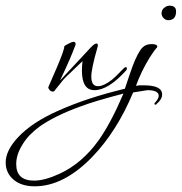

<svg xmlns="http://www.w3.org/2000/svg" viewBox="-185 -321 639 675"><path d="M1 1Q-6 1 -11 -5Q-16 -11 -15 -15L15 -84Q41 -145 41 -158Q44 -162 61 -170Q65 -172 68 -173Q71 -174 74 -174Q81 -174 81 -165Q74 -145 60.5 -113.5Q47 -82 26 -38L133 -153Q147 -168 154 -168Q159 -168 159 -162Q159 -160 158.5 -157.5Q158 -155 157 -152Q136 -79 136 -52Q136 -18 159 -18Q180 -18 209 -41Q214 -45 224.5 -55Q235 -65 250 -81Q254 -85 258 -85Q261 -85 261 -81Q262 -79 259 -74Q196 -4 147 -4Q103 -4 103 -73Q103 -81 103.5 -89Q104 -97 105 -106L58 -61Q50 -54 42.5 -46Q35 -38 29 -30L9 -5Q6 1 1 1ZM406 -250Q397 -250 390 -257.5Q383 -265 383 -274Q383 -287 393 -294Q401 -301 411 -301Q434 -301 434 -281Q434 -250 406 -250ZM-63 334Q-110 334 -137.5 310.5Q-165 287 -165 250Q-165 208 -121 161Q-72 109 18 69Q120 23 254 -9Q264 -38 270.5 -58Q277 -78 281 -88Q300 -138 316 -154Q328 -166 348 -166Q368 -166 368 -157Q368 -155 366 -153Q355 -141 340.5 -117.5Q326 -94 313.5 -68Q301 -42 293 -19Q301 -21 307.5 -21Q314 -21 321 -21Q385 -21 385 11Q385 28 366 44Q365 47 362 47Q358 47 358 44Q358 40 361 39Q373 25 373 16Q373 -4 333 -4L283 4Q226 141 139 231Q39 334 -63 334ZM-65 314Q-28 314 24 290Q103 254 162 172Q205 111 249 8Q199 21 160.5 32.5Q122 44 96 54Q52 70 16.5 87.5Q-19 105 -46 124Q-65 138 -80.5 154Q-96 170 -107 189Q-128 223 -128 256Q-128 314 -65 314Z"/></svg>

Font: Passions Conflict
Style: Regular
Weight: 400
Designer: Robert E. Leuschke
Foundry: Robert E. Leuschke
Version: Version 1.010; ttfautohint (v1.8.3)